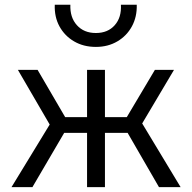

<svg xmlns="http://www.w3.org/2000/svg" viewBox="-20 -774 794 794"><path d="M340 0V-224.5H209V-289.5H340V-485H414V-289.5H544.5V-224.5H414V0ZM27.5 0 185.5 -259 54 -485H135.5L266.5 -260.5L114 0ZM637.5 0 487 -260.5 620.5 -485H699.5L568 -263.5L727 0ZM376.5 -580Q325.5 -580 286.5 -602.8Q247.5 -625.5 226 -664.8Q204.5 -704 206.5 -754.5H271Q269 -702 298 -669.8Q327 -637.5 376.5 -637.5Q426 -637.5 454.5 -669.8Q483 -702 480 -754.5H545.5Q547 -704.5 525.5 -665Q504 -625.5 465.2 -602.8Q426.5 -580 376.5 -580Z"/></svg>

Font: Geologica Cursive ExtraLight
Style: Regular
Weight: 250
Designer: Sindre Bremnes, Frode Helland
Foundry: Monokrom Skriftforlag AS
Version: Version 1.010;gftools[0.9.28]